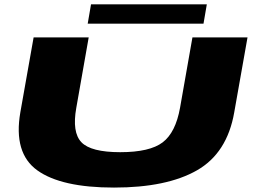

<svg xmlns="http://www.w3.org/2000/svg" viewBox="-20 -844 1164 868"><path d="M495.5 4Q257 4 148.5 -74Q40 -152 72 -336.5L132 -675H381L325 -357Q305 -246 348 -201Q391 -156 523.5 -156Q657 -156 715.5 -200.5Q774 -245 794 -357L850 -675H1099L1039 -336.5Q1007 -152 870.5 -74Q734 4 495.5 4ZM376.5 -737 391.5 -824.5H915L900 -737Z"/></svg>

Font: Anybody UltraExpanded ExtraBold
Style: Italic
Weight: 800
Width: 9
Italic angle: -10°
Designer: Tyler Finck
Foundry: Etcetera Type Company
Version: Version 1.010; ttfautohint (v1.8.3) -l 8 -r 50 -G 200 -x 14 